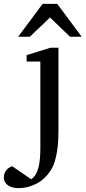

<svg xmlns="http://www.w3.org/2000/svg" viewBox="-99 -740 441 989"><path d="M202.1 -64Q202.1 -41.5 200.7 -14.9Q199.2 11.7 195.1 38.6Q190.9 65.4 183.3 90.8Q175.8 116.2 163.1 136.2Q132.3 183.6 88.4 206.3Q44.4 229 -2.9 229Q-18.6 229 -32.2 225.8Q-45.9 222.7 -56.4 215.8Q-66.9 209 -73 198.5Q-79.1 188 -79.1 173.8Q-79.1 161.1 -75.2 151.6Q-71.3 142.1 -65.2 135Q-59.1 127.9 -51.3 123.3Q-43.5 118.7 -36.1 116.2L61 183.1Q74.7 175.3 84 159.9Q93.3 144.5 98.9 123.3Q104.5 102.1 106.7 75.9Q108.9 49.8 108.9 21V-422.9H38.1V-456.1L161.1 -494.1H202.1ZM261.7 -550.8 158.7 -649.9 54.7 -550.8H-5.4L120.6 -720.2H195.8L321.8 -550.8Z"/></svg>

Font: Charis SIL
Style: Regular
Weight: 400
Foundry: SIL International
Version: Version 4.112